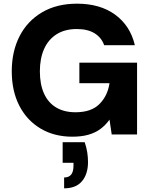

<svg xmlns="http://www.w3.org/2000/svg" viewBox="-20 -732 821 1045"><path d="M374 12Q275 12 200.5 -32.5Q126 -77 85 -157Q44 -237 44 -344Q44 -452 86.5 -535Q129 -618 209 -665Q289 -712 399 -712Q525 -712 607 -652Q689 -592 714 -486H547Q532 -528 494.5 -551Q457 -574 398 -574Q333 -574 288 -545.5Q243 -517 220 -465.5Q197 -414 197 -344Q197 -272 220 -222Q243 -172 286.5 -146.5Q330 -121 391 -121Q477 -121 521.5 -166Q566 -211 576 -279H412V-391H726V0H588L576 -81Q555 -51 526.5 -30Q498 -9 460.5 1.5Q423 12 374 12ZM329 293V234Q355 234 367.5 218Q380 202 380 170V154H321V42H441Q451 71 455 98Q459 125 459 150Q459 215 426.5 254Q394 293 329 293Z"/></svg>

Font: DM Sans 24pt Black
Style: Regular
Weight: 900
Designer: Colophon Foundry, Jonny Pinhorn
Foundry: Colophon Foundry
Version: Version 4.004;gftools[0.9.30]